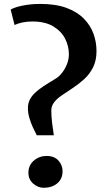

<svg xmlns="http://www.w3.org/2000/svg" viewBox="-20 -926 526 956"><path d="M163 -252.5Q153.5 -270.5 143.2 -293Q133 -315.5 126 -339.8Q119 -364 119 -387.5Q119 -409.5 127.5 -427.8Q136 -446 153 -462.5Q170 -479 196.5 -496.5Q223 -514 259 -535.5Q275 -545.5 289.2 -563.8Q303.5 -582 313.2 -605.8Q323 -629.5 323 -656Q323 -696.5 304 -733.8Q285 -771 244.8 -795Q204.5 -819 140.5 -819Q113 -819 89.8 -813.8Q66.5 -808.5 52.5 -801.5L33 -878.5Q45 -885.5 66 -891.8Q87 -898 115.8 -902.2Q144.5 -906.5 179.5 -906.5Q257 -906.5 310.8 -886.8Q364.5 -867 397.5 -833.2Q430.5 -799.5 445.5 -758Q460.5 -716.5 460.5 -672Q460.5 -624 443 -589.8Q425.5 -555.5 398 -530.8Q370.5 -506 340.5 -486.5Q310.5 -467 284.5 -449Q258.5 -431 245 -410Q242 -405.5 238.8 -396.5Q235.5 -387.5 235.5 -377Q235.5 -347.5 239.2 -315.5Q243 -283.5 248 -252.5ZM198 9Q169 9 145.2 -11.8Q121.5 -32.5 121.5 -66Q121.5 -103 148.5 -126.2Q175.5 -149.5 212 -149.5Q250.5 -149.5 271 -126.5Q291.5 -103.5 291.5 -74Q291.5 -35 265 -13Q238.5 9 198 9Z"/></svg>

Font: Merriweather 24pt
Style: Bold
Weight: 700
Designer: Eben Sorkin
Foundry: Eben Sorkin
Version: Version 2.100